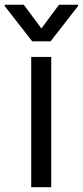

<svg xmlns="http://www.w3.org/2000/svg" viewBox="-54 -784 347 804"><path d="M76.7 0V-545.5H160.5V0ZM45.5 -764.2 119.3 -664.8 193.2 -764.2H272.7V-758.5L157.7 -610.8H81L-34.1 -758.5V-764.2Z"/></svg>

Font: Inter Alia
Style: Regular
Weight: 400
Designer: Rasmus Andersson (Latin, Greek, Cyrillic etc.) and Evan from Shavian.info (Shavian, old style figures)
Foundry: Shavian.info
Version: Version 0.001;git-37ab20767